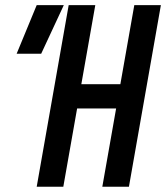

<svg xmlns="http://www.w3.org/2000/svg" viewBox="-20 -713 634 733"><path d="M370.6 0 423.3 -298.8H274.4L221.7 0H120.1L242.2 -693.4H343.8L290.5 -391.6H439.5L492.7 -693.4H594.2L472.2 0ZM43.5 -507.8 120.1 -693.4H223.6L137.2 -507.8Z"/></svg>

Font: Cascadia Mono
Style: Italic
Weight: 400
Italic angle: -10°
Monospace: yes
Designer: Aaron Bell
Foundry: Saja Typeworks
Version: Version 2404.023; ttfautohint (v1.8.4)